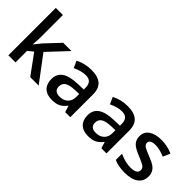

<svg xmlns="http://www.w3.org/2000/svg" viewBox="20 -1317 1958 1958"><g transform="rotate(45 998.5 -338.0)"><path d="M170.9 -256.8H173.3L231.9 -329.6L378.9 -485.8H498L302.2 -277.3L510.3 0H388.7L232.9 -212.9L176.3 -166.5V0H73.7V-683.6H176.3V-350.1Z M661.6 -138.2Q661.6 -105.5 681.2 -87.9Q700.7 -70.3 738.8 -70.3Q794.9 -70.3 829.1 -101.6Q863.3 -132.8 863.3 -189.9V-231.9L800.8 -229.5Q727.5 -226.6 694.6 -204.8Q661.6 -183.1 661.6 -138.2ZM966.3 0H892.6L872.1 -67.9H868.2Q833 -23.4 797.4 -7.3Q762.2 8.8 706.1 8.8Q634.3 8.8 594.2 -30Q554.2 -68.8 554.2 -139.2Q554.2 -214.4 610.1 -252.7Q666 -291 780.3 -294.4L863.8 -296.9V-322.8Q863.8 -369.6 842 -392.6Q820.3 -415.5 774.9 -415.5Q716.8 -415.5 637.2 -378.9L604 -452.6Q685.1 -494.6 779.3 -494.6Q873 -494.6 919.7 -453.9Q966.3 -413.1 966.3 -327.1Z M1183.6 -138.2Q1183.6 -105.5 1203.1 -87.9Q1222.7 -70.3 1260.7 -70.3Q1316.9 -70.3 1351.1 -101.6Q1385.3 -132.8 1385.3 -189.9V-231.9L1322.8 -229.5Q1249.5 -226.6 1216.6 -204.8Q1183.6 -183.1 1183.6 -138.2ZM1488.3 0H1414.6L1394 -67.9H1390.1Q1355 -23.4 1319.3 -7.3Q1284.2 8.8 1228 8.8Q1156.2 8.8 1116.2 -30Q1076.2 -68.8 1076.2 -139.2Q1076.2 -214.4 1132.1 -252.7Q1188 -291 1302.2 -294.4L1385.7 -296.9V-322.8Q1385.7 -369.6 1364 -392.6Q1342.3 -415.5 1296.9 -415.5Q1238.8 -415.5 1159.2 -378.9L1126 -452.6Q1207 -494.6 1301.3 -494.6Q1395 -494.6 1441.7 -453.9Q1488.3 -413.1 1488.3 -327.1Z M1905.3 -243.2Q1959 -206.1 1959 -138.2Q1959 -67.4 1907 -29.3Q1855 8.8 1758.3 8.8Q1662.1 8.8 1602.5 -20.5V-109.9Q1688.5 -70.3 1762.2 -70.3Q1857.4 -70.3 1857.4 -127.9Q1856.9 -154.3 1835 -170.2Q1813 -186 1745.1 -213.9Q1661.1 -246.6 1631.3 -278.8Q1601.6 -311.5 1601.6 -363.3Q1601.6 -425.8 1651.9 -460Q1702.6 -494.6 1789.1 -494.6Q1873.5 -494.6 1951.2 -460L1917.5 -382.3Q1839.8 -415 1785.2 -415Q1703.6 -415 1703.6 -368.2Q1703.6 -344.7 1724.6 -329.6Q1746.1 -314 1817.9 -286.1Q1879.4 -262.2 1905.3 -243.2Z"/></g></svg>

Font: Khula Semibold
Style: Regular
Weight: 600
Designer: Erin McLaughlin, Steve Matteson
Version: Version 1.000;PS 1.0;hotconv 1.0.72;makeotf.lib2.5.5900